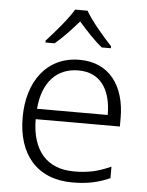

<svg xmlns="http://www.w3.org/2000/svg" viewBox="-54 -809 661 863"><g transform="rotate(5 276.0 -377.5)"><path d="M306 -765H250C225 -722 167 -655 130 -615V-606H171C207 -636 245 -677 277 -714C309 -677 348 -635 384 -606H425V-615C388 -654 330 -722 306 -765ZM290 -542C142 -542 57 -424 57 -262C57 -95 145 10 305 10C373 10 421 -1 474 -24V-76C415 -50 373 -40 307 -40C185 -40 117 -118 116 -259H496V-298C496 -440 426 -542 290 -542ZM289 -494C390 -494 437 -418 437 -306H118C128 -427 191 -494 289 -494Z"/></g></svg>

Font: Noto Sans Telugu Light
Style: Regular
Weight: 300
Designer: Jelle Bosma - Monotype Design Team
Foundry: Monotype Imaging Inc.
Version: Version 2.005